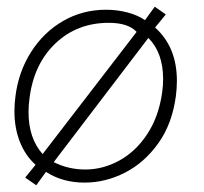

<svg xmlns="http://www.w3.org/2000/svg" viewBox="-20 -534 609 572"><path d="M86 -43Q55 -71 39 -112Q23 -153 23 -202Q23 -225 26 -247Q35 -320 72.5 -379Q110 -438 168 -471.5Q226 -505 296 -505Q329 -505 359.5 -497Q390 -489 412 -474L441 -514L474 -491L442 -452Q507 -394 507 -293Q507 -272 504 -248Q493 -165 451.5 -107Q410 -49 352 -19.5Q294 10 232 10Q166 10 117 -22L88 18L55 -5ZM304 -466Q210 -466 145.5 -405Q81 -344 68 -242Q65 -221 65 -200Q65 -122 107 -75L387 -439Q362 -466 304 -466ZM463 -258Q466 -279 466 -298Q466 -377 422 -421L140 -51Q184 -29 234 -29Q287 -29 336 -56Q385 -83 419 -135Q453 -187 463 -258Z"/></svg>

Font: Bellota Light
Style: Italic
Weight: 300
Italic angle: -7.5°
Designer: Kemie Guaida
Foundry: Kemie Guaida
Version: Version 4.001